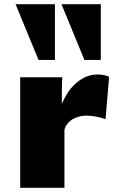

<svg xmlns="http://www.w3.org/2000/svg" viewBox="-20 -895 553 915"><path d="M76.2 -526.9H276.9Q275.9 -514.2 275.4 -498.8Q274.9 -483.4 274.9 -466.6Q274.9 -449.7 274.9 -432.6Q274.9 -415.5 274.9 -399.9Q284.7 -423.8 300.3 -449Q315.9 -474.1 337.2 -494.1Q358.4 -514.2 385.5 -527.1Q412.6 -540 446.3 -540Q452.6 -540 460.2 -539.3Q467.8 -538.6 475.1 -537.1Q482.4 -535.6 489 -533.4Q495.6 -531.2 500 -528.3L482.9 -327.1Q460.9 -335.4 436.5 -339.6Q412.1 -343.8 394 -343.8Q369.1 -343.8 350.3 -337.6Q331.5 -331.5 318.4 -321.8Q305.2 -312 297.6 -300.3Q290 -288.6 287.1 -277.3V0H76.2ZM382.3 -609.4 272.9 -875H460.4V-609.4ZM163.6 -609.4 54.2 -875H241.7V-609.4Z"/></svg>

Font: Candal
Style: Regular
Weight: 400
Designer: vernon adams
Foundry: vernon adams
Version: Version 1.000